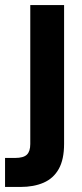

<svg xmlns="http://www.w3.org/2000/svg" viewBox="-49 -521 326 761"><path d="M-29 220V105H11Q44 105 57.5 92Q71 79 71 50V-501H205V49Q205 111 184 148.5Q163 186 124 203Q85 220 32 220Z"/></svg>

Font: DM Sans 17pt
Style: Bold
Weight: 700
Version: Version 4.004;gftools[0.9.30]